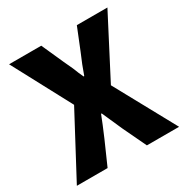

<svg xmlns="http://www.w3.org/2000/svg" viewBox="-170 -887 996 1028"><g transform="rotate(-30 328.5 -372.5)"><path d="M217 -383 24 -745H223L283 -611Q288 -601 309 -555Q324 -516 337 -489H341Q361 -547 389 -611L443 -745H632L440 -375L645 0H446L377 -145L322 -269H318Q298 -217 267 -145L203 0H13Z"/></g></svg>

Font: Merged Yaku Han JP Black
Style: Regular
Weight: 900
Designer: Ryoko NISHIZUKA 西塚涼子 (kana, bopomofo & ideographs); Paul D. Hunt (Latin, Greek & Cyrillic); Sandoll Communications 산돌커뮤니
Foundry: Adobe
Version: Version 2.004